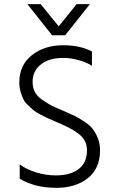

<svg xmlns="http://www.w3.org/2000/svg" viewBox="-20 -898 567 925"><path d="M462 -174Q462 -86 403 -39.5Q344 7 252 7Q148 7 75 -37V-106Q105 -83 152.5 -68Q200 -53 249 -53Q320 -53 359.5 -84Q399 -115 399 -173Q399 -217 369 -244.5Q339 -272 282 -297Q274 -301 247 -312.5Q220 -324 209 -329Q198 -334 175 -346Q152 -358 141.5 -367Q131 -376 115 -391Q99 -406 92 -421Q85 -436 79 -456.5Q73 -477 73 -500Q73 -585 134 -632.5Q195 -680 283 -680Q367 -680 423 -650V-581Q399 -597 360 -608Q321 -619 284 -619Q217 -619 177 -587.5Q137 -556 137 -504Q137 -477 147.5 -456Q158 -435 183 -417.5Q208 -400 226.5 -390.5Q245 -381 283 -365Q318 -350 336 -341.5Q354 -333 382 -315Q410 -297 424.5 -279.5Q439 -262 450.5 -234.5Q462 -207 462 -174ZM294 -728H231L112 -878H176L263 -771L349 -878H413Z"/></svg>

Font: Hind Vadodara Light
Style: Regular
Weight: 300
Designer: Hitesh Malaviya
Foundry: Indian Type Foundry
Version: Version 1.000;PS 1.0;hotconv 1.0.86;makeotf.lib2.5.63406; tt